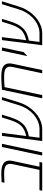

<svg xmlns="http://www.w3.org/2000/svg" viewBox="1109 -1821 680 3002"><g transform="rotate(-90 1449.0 -320.0)"><path d="M102.1 -634.8Q179.2 -639.6 221.7 -639.6Q264.2 -639.6 285.2 -637.9Q306.2 -636.2 326.9 -632.6Q347.7 -628.9 364 -622.1Q380.4 -615.2 394.8 -605.7Q409.2 -596.2 418.5 -582.5Q427.7 -568.8 433.3 -551.8Q439 -534.7 439 -511.7Q439 -488.8 433.1 -461.9L343.8 -43H417.5L408.7 0H-32.2L-23.4 -43H293.9L383.3 -461.9Q388.2 -484.9 388.2 -502.2Q388.2 -519.5 383.8 -532.5Q379.4 -545.4 372.3 -555.7Q365.2 -565.9 353.8 -572.8Q342.3 -579.6 329.6 -584.2Q316.9 -588.9 299.8 -591.3Q269.5 -595.7 225.8 -595.7Q182.1 -595.7 92.8 -590.3Z M567.9 0H518.1L651.9 -629.9H701.7Z M926.8 0H745.1L825.7 -629.9H872.1L823.2 -250Q869.1 -261.7 897.9 -273.7Q926.8 -285.6 953.9 -304.7Q981 -323.7 1001.5 -350.6Q1043.9 -406.7 1074.7 -505.9L1113.3 -629.9H1157.7L1119.1 -505.9Q1097.2 -435.5 1072.8 -387.7Q1048.3 -339.8 1013.4 -303Q978.5 -266.1 931.6 -244.1Q884.8 -221.2 817.9 -208L796.9 -42.5H935.5Q1011.2 -42.5 1085.9 -83.7Q1160.6 -125 1218.3 -197.5Q1275.9 -270 1303.2 -358.9L1387.2 -629.9H1432.1L1347.7 -358.9Q1312.5 -246.6 1236.8 -158.2Q1151.9 -58.6 1045.9 -20.5Q987.8 0 926.8 0Z M1952.6 -461.9 1854.5 0H1804.2L1902.3 -461.9Q1907.2 -484.9 1907.2 -502.2Q1907.2 -519.5 1903.1 -532.5Q1898.9 -545.4 1891.8 -555.7Q1884.8 -565.9 1873.3 -572.8Q1861.8 -579.6 1849.1 -584.2Q1836.4 -588.9 1819.8 -591.3Q1789.1 -595.7 1735.6 -595.7Q1682.1 -595.7 1587.9 -588.4L1462.9 0H1413.1L1546.9 -629.9Q1550.8 -629.9 1592 -632.8Q1633.3 -635.7 1675 -637.7Q1716.8 -639.6 1750.2 -639.6Q1783.7 -639.6 1804.7 -637.9Q1825.7 -636.2 1846.4 -632.6Q1867.2 -628.9 1883.5 -622.1Q1899.9 -615.2 1914.3 -605.7Q1928.7 -596.2 1938 -582.5Q1947.3 -568.8 1952.9 -551.8Q1958.5 -534.7 1958.5 -511.7Q1958.5 -488.8 1952.6 -461.9Z M2135.3 -291 2078.1 -235.4H2073.7L2157.7 -629.9H2207.5Z M2424.3 0H2242.7L2323.2 -629.9H2369.6L2320.8 -250Q2366.7 -261.7 2395.5 -273.7Q2424.3 -285.6 2451.4 -304.7Q2478.5 -323.7 2499 -350.6Q2541.5 -406.7 2572.3 -505.9L2610.8 -629.9H2655.3L2616.7 -505.9Q2594.7 -435.5 2570.3 -387.7Q2545.9 -339.8 2511 -303Q2476.1 -266.1 2429.2 -244.1Q2382.3 -221.2 2315.4 -208L2294.4 -42.5H2433.1Q2508.8 -42.5 2583.5 -83.7Q2658.2 -125 2715.8 -197.5Q2773.4 -270 2800.8 -358.9L2884.8 -629.9H2929.7L2845.2 -358.9Q2810.1 -246.6 2734.4 -158.2Q2649.4 -58.6 2543.5 -20.5Q2485.4 0 2424.3 0Z"/></g></svg>

Font: Open Sans Hebrew Light
Style: Italic
Weight: 300
Italic angle: -12°
Foundry: Ascender Corporation, Yanek Iontef
Version: Version 2.001;PS 002.001;hotconv 1.0.70;makeotf.lib2.5.58329